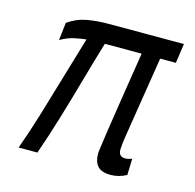

<svg xmlns="http://www.w3.org/2000/svg" viewBox="-86 -624 731 721"><g transform="rotate(15 280.0 -263.0)"><path d="M404 10Q368 10 353 -7Q338 -24 338 -54Q338 -61 340.5 -79Q343 -97 349 -138.5Q355 -180 367 -257Q379 -334 399 -460H256Q235 -391 212 -309Q189 -227 164.5 -146Q140 -65 117 0H44Q67 -63 91.5 -143.5Q116 -224 140 -306.5Q164 -389 185 -458Q166 -456 139.5 -450.5Q113 -445 86 -429L94 -498Q128 -522 167 -529Q206 -536 249 -536H543L532 -460H471Q452 -342 441 -271.5Q430 -201 424 -164.5Q418 -128 416.5 -113Q415 -98 415 -91Q415 -64 441 -64Q453 -64 467 -70L465 -6Q435 10 404 10Z"/></g></svg>

Font: Georama
Style: Italic
Weight: 400
Italic angle: -9°
Designer: Jean-Baptiste Levee
Foundry: Production Type
Version: Version 1.000